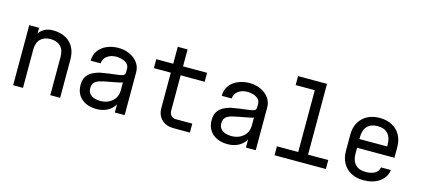

<svg xmlns="http://www.w3.org/2000/svg" viewBox="-59 -1208 3719 1698"><g transform="rotate(15 1800.0 -358.5)"><path d="M92 0V-550H182V-499Q226 -560 307 -560Q407 -560 464.5 -504Q522 -448 522 -351V0H432V-350Q432 -414 399 -447Q366 -480 307 -480Q249 -480 215.5 -447Q182 -414 182 -350V0Z M856 13Q802 13 759.5 -6.5Q717 -26 692 -64Q667 -102 667 -157Q667 -206 687 -235.5Q707 -265 738.5 -281.5Q770 -298 804 -306Q838 -312 882.5 -318.5Q927 -325 963 -329Q987 -331 1007 -338Q1027 -345 1027 -370V-401Q1027 -429 1008.5 -446.5Q990 -464 962.5 -472Q935 -480 909 -480Q859 -480 825 -454Q791 -428 789 -387H698Q698 -442 726.5 -480.5Q755 -519 803 -539.5Q851 -560 909 -560Q964 -560 1010.5 -538.5Q1057 -517 1085 -479.5Q1113 -442 1113 -393V0H1023V-75Q1002 -35 958 -11Q914 13 856 13ZM871 -65Q916 -65 950.5 -83Q985 -101 1004 -131.5Q1023 -162 1023 -200V-276Q1020 -272 996.5 -267Q973 -262 940.5 -256Q908 -250 875 -243.5Q842 -237 819 -230Q788 -220 772.5 -202Q757 -184 757 -152Q757 -120 774 -100.5Q791 -81 817.5 -73Q844 -65 871 -65Z M1560 0Q1492 0 1451 -39.5Q1410 -79 1410 -145V-468H1255V-550H1410V-705H1500V-550H1720V-468H1500V-145Q1500 -117 1516.5 -99.5Q1533 -82 1560 -82H1710V0Z M2056 13Q2002 13 1959.5 -6.5Q1917 -26 1892 -64Q1867 -102 1867 -157Q1867 -206 1887 -235.5Q1907 -265 1938.5 -281.5Q1970 -298 2004 -306Q2038 -312 2082.5 -318.5Q2127 -325 2163 -329Q2187 -331 2207 -338Q2227 -345 2227 -370V-401Q2227 -429 2208.5 -446.5Q2190 -464 2162.5 -472Q2135 -480 2109 -480Q2059 -480 2025 -454Q1991 -428 1989 -387H1898Q1898 -442 1926.5 -480.5Q1955 -519 2003 -539.5Q2051 -560 2109 -560Q2164 -560 2210.5 -538.5Q2257 -517 2285 -479.5Q2313 -442 2313 -393V0H2223V-75Q2202 -35 2158 -11Q2114 13 2056 13ZM2071 -65Q2116 -65 2150.5 -83Q2185 -101 2204 -131.5Q2223 -162 2223 -200V-276Q2220 -272 2196.5 -267Q2173 -262 2140.5 -256Q2108 -250 2075 -243.5Q2042 -237 2019 -230Q1988 -220 1972.5 -202Q1957 -184 1957 -152Q1957 -120 1974 -100.5Q1991 -81 2017.5 -73Q2044 -65 2071 -65Z M2485 0V-82H2680V-648H2505V-730H2770V-82H2955V0Z M3300 10Q3235 10 3186.5 -16Q3138 -42 3111.5 -89.5Q3085 -137 3085 -200V-350Q3085 -414 3111.5 -461Q3138 -508 3186.5 -534Q3235 -560 3300 -560Q3365 -560 3413.5 -534Q3462 -508 3488.5 -461Q3515 -414 3515 -350V-253H3173V-200Q3173 -135 3206 -100.5Q3239 -66 3300 -66Q3352 -66 3384 -84.5Q3416 -103 3423 -140H3513Q3504 -71 3445.5 -30.5Q3387 10 3300 10ZM3173 -333H3427V-350Q3427 -415 3394.5 -450Q3362 -485 3300 -485Q3239 -485 3206 -450Q3173 -415 3173 -350Z"/></g></svg>

Font: Tiny
Style: Regular
Weight: 400
Designer: Philipp Nurullin, Konstantin Bulenkov
Foundry: JetBrains
Version: Version 2.251; ttfautohint (v1.8.4.7-5d5b)